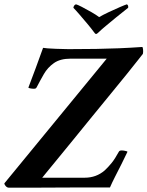

<svg xmlns="http://www.w3.org/2000/svg" viewBox="-42 -867 681 887"><path d="M402 -710Q399 -710 396.5 -713Q394 -716 391 -720Q381 -734 362.5 -756Q344 -778 326 -799Q308 -820 297 -831Q299 -844 309 -847Q315 -846 335.5 -835.5Q356 -825 379.5 -811.5Q403 -798 416 -788Q433 -798 460.5 -811Q488 -824 512.5 -834.5Q537 -845 544 -847Q552 -843 550 -831Q523 -810 495.5 -787.5Q468 -765 446.5 -747Q425 -729 416 -720Q406 -710 402 -710ZM284 -596Q236 -596 207 -575.5Q178 -555 160.5 -524.5Q143 -494 127 -463Q126 -461 123.5 -459Q121 -457 114 -457Q107 -457 99 -458.5Q91 -460 89 -462Q105 -505 123 -552.5Q141 -600 157 -646Q162 -645 179 -643.5Q196 -642 216.5 -641.5Q237 -641 253.5 -640.5Q270 -640 275 -640L402 -641Q459 -642 508 -644Q557 -646 615 -650Q618 -649 619 -637.5Q620 -626 618 -618Q617 -617 597.5 -592Q578 -567 544.5 -525.5Q511 -484 469.5 -433.5Q428 -383 384 -329Q340 -275 299 -224.5Q258 -174 225 -134Q192 -94 172.5 -70Q153 -46 153 -46H349Q403 -46 442 -80Q459 -96 474 -114.5Q489 -133 507 -166Q510 -172 520 -172Q527 -172 536.5 -170Q546 -168 547 -166Q535 -140 519.5 -109.5Q504 -79 489.5 -50.5Q475 -22 466 -1Q457 -1 419 -1Q381 -1 328 -1Q275 -1 218 -0.5Q161 0 111 0Q61 0 30 0Q-1 0 -1 0Q-10 0 -17 -9Q-24 -18 -21 -21L451 -596Z"/></svg>

Font: Amiri
Style: Bold Italic
Weight: 700
Italic angle: 10°
Designer: Khaled Hosny
Version: Version 0.113